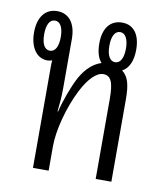

<svg xmlns="http://www.w3.org/2000/svg" viewBox="-64 -561 520 615"><g transform="rotate(10 195.5 -254.0)"><path d="M84 0H135V-80C135 -131 155 -208 185 -267C207 -310 232 -335 254 -335C279 -335 288 -314 288 -260V0H339V-266C339 -316 332 -341 311 -357C332 -368 344 -393 344 -430C344 -480 322 -508 285 -508C247 -508 224 -480 224 -430C224 -403 230 -382 242 -369C217 -361 194 -342 175 -308C159 -278 141 -230 132 -192H130C133 -219 135 -237 135 -271V-428C135 -479 112 -508 74 -508C36 -508 12 -479 12 -428C12 -379 35 -347 69 -347C75 -347 80 -348 85 -350C84 -343 84 -336 84 -329ZM72 -379C55 -379 45 -396 45 -428C45 -458 54 -477 72 -477C89 -477 99 -459 99 -428C99 -397 89 -379 72 -379ZM284 -379C267 -379 257 -397 257 -428C257 -459 267 -477 284 -477C301 -477 311 -458 311 -428C311 -397 301 -379 284 -379Z"/></g></svg>

Font: Noto Sans Thai Looped UI Condensed Light
Style: Regular
Weight: 300
Width: 3
Designer: Cadson Demak Team
Foundry: Cadson Demak Co., Ltd.
Version: Version 1.000